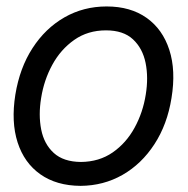

<svg xmlns="http://www.w3.org/2000/svg" viewBox="-20 -573 590 604"><path d="M233.4 11.7Q157.7 11.2 106.9 -24.7Q56.2 -60.5 35.4 -125Q14.6 -189.5 28.3 -275.4Q42 -359.4 82.3 -421.6Q122.6 -483.9 182.6 -518.3Q242.7 -552.7 315.4 -552.7Q390.6 -552.7 441.2 -516.8Q491.7 -481 512.7 -416Q533.7 -351.1 519.5 -264.6Q506.3 -181.6 465.8 -119.4Q425.3 -57.1 365.5 -22.9Q305.7 11.2 233.4 11.7ZM234.4 -63.5Q292 -64 334.5 -93.5Q377 -123 403.3 -171.1Q429.7 -219.2 438.5 -275.4Q447.3 -329.1 438 -375Q428.7 -420.9 398.4 -449.2Q368.2 -477.5 313.5 -477.5Q256.3 -477.5 213.6 -447.5Q170.9 -417.5 144.5 -369.1Q118.2 -320.8 109.4 -264.6Q100.6 -211.4 109.6 -165.5Q118.7 -119.6 149.2 -91.8Q179.7 -64 234.4 -63.5Z"/></svg>

Font: Inter Tight
Style: Italic
Weight: 400
Italic angle: -9.39999°
Designer: Rasmus Andersson
Foundry: rsms
Version: Version 3.002